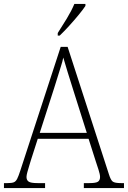

<svg xmlns="http://www.w3.org/2000/svg" viewBox="-22 -951 647 971"><path d="M-2 0V-25H16Q37 -25 47.5 -29Q58 -33 65 -47Q72 -61 81 -89L285 -714H320L529 -69Q538 -40 548.5 -32.5Q559 -25 590 -25H605V0H402V-25H430Q464 -25 474 -32.5Q484 -40 484 -56Q484 -69 476 -93.5Q468 -118 463 -133L426 -249H169L134 -140Q131 -130 126 -113.5Q121 -97 116.5 -81Q112 -65 112 -56Q112 -40 123 -32.5Q134 -25 168 -25H206V0ZM179 -279H417L349 -494Q334 -540 320.5 -585Q307 -630 298 -660Q295 -643 286.5 -616.5Q278 -590 269 -560.5Q260 -531 252 -506ZM270 -784Q292 -818 316 -857.5Q340 -897 354 -931H410V-921Q399 -904 376 -876Q353 -848 327 -819.5Q301 -791 280 -771H270Z"/></svg>

Font: Noto Serif Tamil SemiCondensed ExtraLight
Style: Regular
Weight: 200
Width: 4
Designer: Indian Type Foundry, Tom Grace, and the Monotype Design Team
Foundry: Monotype Imaging Inc.
Version: Version 2.004; ttfautohint (v1.8.4.7-5d5b)